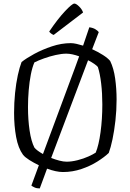

<svg xmlns="http://www.w3.org/2000/svg" viewBox="-20 -965 732 1077"><path d="M203 92Q186 92 174 86.5Q162 81 156 76L198 -38Q169 -52 144.5 -67.5Q120 -83 109 -97Q82 -134 70.5 -196.5Q59 -259 59 -332Q59 -388 64.5 -443Q70 -498 80 -543.5Q90 -589 101 -617Q127 -638 172 -662.5Q217 -687 271 -705Q325 -723 377 -723Q391 -723 409 -719Q427 -715 446 -709Q468 -772 481 -812Q502 -809 515 -801Q528 -793 534 -785L497 -689Q530 -674 557.5 -656.5Q585 -639 598 -623Q618 -582 626 -524.5Q634 -467 634 -407Q634 -347 627.5 -289Q621 -231 611 -183.5Q601 -136 590 -107Q566 -84 526.5 -59Q487 -34 437 -17Q387 0 333 0Q314 0 291 -5Q268 -10 244 -19ZM173 -137Q187 -120 221 -101L374 -513Q387 -547 399.5 -581.5Q412 -616 424 -649Q405 -656 386.5 -660Q368 -664 352 -664Q326 -664 292.5 -656.5Q259 -649 227 -637.5Q195 -626 173 -615Q161 -588 153 -547Q145 -506 141 -458.5Q137 -411 137 -364Q137 -294 146 -233Q155 -172 173 -137ZM354 -58Q382 -58 415.5 -66.5Q449 -75 476.5 -87.5Q504 -100 517 -109Q534 -150 544 -223.5Q554 -297 554 -380Q554 -441 547.5 -496.5Q541 -552 529 -589Q524 -596 509 -606.5Q494 -617 474 -627L267 -79Q290 -70 313 -64Q336 -58 354 -58ZM281 -769Q273 -772 266 -777.5Q259 -783 256 -788Q304 -859 344.5 -902Q385 -945 397 -945Q407 -945 423.5 -929Q440 -913 446 -895Z"/></svg>

Font: Texturina 72pt Light
Style: Regular
Weight: 300
Designer: Guillermo Torres Carreño
Foundry: Omnibus-Type
Version: Version 1.002; ttfautohint (v1.8.3)